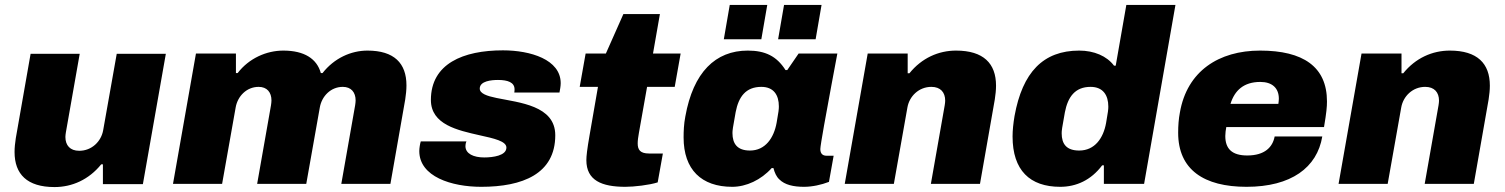

<svg xmlns="http://www.w3.org/2000/svg" viewBox="-20 -745 6097 778"><path d="M201 13C272 13 340 -17 390 -79H397V1H559L652 -527H453L398 -217C390 -172 352 -134 301 -134C264 -134 245 -156 245 -190C245 -196 246 -202 247 -209L303 -527H104L44 -185C41 -165 39 -147 39 -129C39 -39 90 13 201 13Z M681 0H880L935 -310C943 -355 979 -393 1028 -393C1062 -393 1080 -371 1080 -338C1080 -332 1079 -325 1078 -318L1022 0H1221L1276 -310C1284 -355 1320 -393 1369 -393C1403 -393 1421 -371 1421 -338C1421 -332 1420 -325 1419 -318L1363 0H1562L1622 -342C1625 -362 1627 -381 1627 -399C1627 -489 1577 -540 1469 -540C1402 -540 1334 -509 1287 -449H1280C1264 -507 1213 -540 1128 -540C1060 -540 989 -509 943 -449H936V-528H774Z M1930 12C2097 12 2230 -40 2230 -197C2230 -318 2083 -329 1992 -348C1953 -356 1924 -366 1924 -386C1924 -417 1972 -421 1998 -421C2038 -421 2065 -411 2065 -383C2065 -380 2065 -376 2064 -370H2247C2249 -380 2252 -396 2252 -408C2252 -504 2129 -541 2018 -541C1857 -541 1726 -487 1726 -340C1726 -240 1835 -217 1923 -197C1982 -184 2032 -173 2032 -147C2032 -114 1977 -107 1942 -107C1899 -107 1866 -122 1866 -153C1866 -158 1867 -165 1870 -172H1685C1682 -163 1679 -144 1679 -133C1679 -29 1810 12 1930 12Z M2514 12C2549 12 2611 5 2645 -6L2666 -123H2610C2574 -123 2564 -138 2564 -164C2564 -176 2566 -190 2569 -207L2602 -393H2714L2738 -528H2626L2654 -688H2506L2435 -528H2353L2329 -393H2403L2369 -197C2359 -140 2356 -112 2356 -96C2356 -14 2418 12 2514 12Z M2913 -586H3065L3089 -725H2937ZM3133 -586H3285L3309 -725H3157ZM2947 12C3004 12 3064 -16 3107 -64H3114C3119 -45 3126 -29 3138 -18C3160 4 3195 12 3238 12C3271 12 3308 4 3339 -8L3358 -114H3329C3314 -114 3304 -122 3304 -141C3304 -156 3329 -293 3349 -400L3373 -528H3216L3170 -461H3163C3127 -518 3080 -540 3010 -540C2879 -540 2789 -452 2757 -273C2751 -242 2750 -213 2750 -188C2750 -58 2822 12 2947 12ZM3019 -135C2968 -135 2948 -162 2948 -206C2948 -216 2949 -226 2961 -291C2973 -353 3002 -393 3065 -393C3115 -393 3136 -360 3136 -314C3136 -303 3135 -292 3127 -248C3116 -186 3081 -135 3019 -135Z M3403 0H3602L3657 -310C3665 -355 3703 -393 3754 -393C3791 -393 3810 -371 3810 -337C3810 -331 3809 -325 3808 -318L3752 0H3951L4011 -342C4014 -362 4016 -380 4016 -398C4016 -488 3965 -540 3854 -540C3783 -540 3715 -510 3665 -448H3658V-528H3496Z M4276 12C4341 12 4401 -15 4446 -75H4453V0H4616L4743 -725H4544L4501 -479H4494C4465 -518 4413 -540 4353 -540C4207 -540 4123 -452 4091 -275C4086 -245 4083 -217 4083 -192C4083 -55 4153 12 4276 12ZM4353 -135C4302 -135 4282 -161 4282 -205C4282 -215 4283 -225 4295 -290C4307 -352 4336 -393 4399 -393C4450 -393 4471 -359 4471 -313C4471 -303 4470 -291 4462 -247C4451 -185 4416 -135 4353 -135Z M5031 12C5212 12 5317 -66 5338 -192H5145C5137 -149 5105 -115 5034 -115C4971 -115 4945 -143 4945 -194C4945 -205 4947 -220 4949 -230H5345C5355 -289 5357 -312 5357 -334C5357 -475 5260 -540 5086 -540C4919 -540 4790 -457 4761 -289C4756 -263 4754 -236 4754 -207C4754 -57 4859 12 5031 12ZM4966 -324C4983 -379 5020 -413 5087 -413C5135 -413 5162 -388 5162 -345C5162 -339 5161 -331 5160 -324Z M5404 0H5603L5658 -310C5666 -355 5704 -393 5755 -393C5792 -393 5811 -371 5811 -337C5811 -331 5810 -325 5809 -318L5753 0H5952L6012 -342C6015 -362 6017 -380 6017 -398C6017 -488 5966 -540 5855 -540C5784 -540 5716 -510 5666 -448H5659V-528H5497Z"/></svg>

Font: Archivo Black
Style: Italic
Weight: 900
Italic angle: -10°
Designer: Hector Gatti
Foundry: Omnibus-Type
Version: Version 2.001